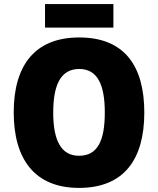

<svg xmlns="http://www.w3.org/2000/svg" viewBox="-20 -908 772 938"><path d="M534 -888H200V-773H534ZM685 -358C685 -587 587 -725 367 -725C149 -725 47 -587 47 -359C47 -130 150 10 366 10C586 10 685 -130 685 -358ZM240 -358C240 -494 277 -571 367 -571C456 -571 492 -495 492 -358C492 -221 457 -147 366 -147C278 -147 240 -223 240 -358Z"/></svg>

Font: Noto Sans Kannada SemiCondensed Black
Style: Regular
Weight: 900
Width: 4
Designer: Jelle Bosma - Monotype Design Team
Foundry: Monotype Imaging Inc.
Version: Version 2.005